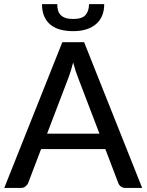

<svg xmlns="http://www.w3.org/2000/svg" viewBox="-20 -926 722 946"><path d="M470 -267.5 363.5 -546Q352 -574.5 340.5 -618Q335 -596.5 329.2 -578Q323.5 -559.5 318 -545L212 -267.5ZM680.5 0H598.5Q584.5 0 575.5 -7Q566.5 -14 562.5 -25L499 -191.5H182.5L119 -25Q115.5 -15.5 106 -7.8Q96.5 0 83 0H1L287 -718H394.5ZM340.5 -772.5Q304.5 -772.5 276 -780.5Q247.5 -788.5 227.8 -805Q208 -821.5 197.5 -846.5Q187 -871.5 187 -905.5H262Q262 -888 266 -874.5Q270 -861 279.2 -851.8Q288.5 -842.5 303.5 -837.5Q318.5 -832.5 340.5 -832.5Q384 -832.5 401.2 -851.8Q418.5 -871 418.5 -905.5H493.5Q493.5 -842 453 -807.2Q412.5 -772.5 340.5 -772.5Z"/></svg>

Font: Lato 2
Style: Regular
Weight: 500
Designer: Lukasz Dziedzic with Adam Twardoch and Botio Nikoltchev
Foundry: tyPoland Lukasz Dziedzic
Version: Version 2.015; 2015-08-06; http://www.latofonts.com/